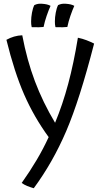

<svg xmlns="http://www.w3.org/2000/svg" viewBox="-20 -915 553 1018"><path d="M479 -684Q402 -385 331 -219.5Q260 -54 159 83Q141 78 124 71Q107 64 95 55Q139 -7 174.5 -67Q210 -127 238 -188Q160 -295 108 -414Q56 -533 14 -704Q34 -715 54.5 -721Q75 -727 98 -728Q123 -596 165 -484.5Q207 -373 272 -264Q312 -360 341.5 -470Q371 -580 393 -715Q417 -710 438 -702Q459 -694 479 -684ZM204 -895Q218 -894 228.5 -891.5Q239 -889 248 -884Q238 -862 227.5 -831.5Q217 -801 211 -772Q202 -771 186 -770.5Q170 -770 148 -771Q146 -779 145.5 -786.5Q145 -794 145 -802Q145 -823 149.5 -847.5Q154 -872 162 -888Q173 -893 182 -894.5Q191 -896 204 -895ZM330 -895Q344 -894 354.5 -891.5Q365 -889 374 -884Q364 -862 353.5 -831.5Q343 -801 337 -772Q328 -771 312 -770.5Q296 -770 274 -771Q272 -779 271.5 -786.5Q271 -794 271 -802Q271 -823 275.5 -847.5Q280 -872 288 -888Q299 -893 308 -894.5Q317 -896 330 -895Z"/></svg>

Font: Atma
Style: Regular
Weight: 400
Designer: Gregori Vincens, Jeremie Hornus, Riccardo Olocco, Yoann Minet.
Foundry: black foundry
Version: Version 1.102;PS 1.100;hotconv 1.0.86;makeotf.lib2.5.63406